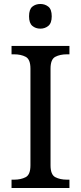

<svg xmlns="http://www.w3.org/2000/svg" viewBox="-20 -945 407 965"><path d="M38 0V-42H51Q85 -42 109 -54.5Q133 -67 133 -114V-600Q133 -647 109 -659.5Q85 -672 51 -672H38V-714H329V-672H316Q282 -672 258 -659.5Q234 -647 234 -600V-114Q234 -67 258 -54.5Q282 -42 316 -42H329V0ZM183 -801Q159 -801 142.5 -815Q126 -829 126 -863Q126 -898 142.5 -911.5Q159 -925 183 -925Q206 -925 223 -911.5Q240 -898 240 -863Q240 -829 223 -815Q206 -801 183 -801Z"/></svg>

Font: Noto Serif Makasar
Style: Regular
Weight: 400
Designer: Sérgio Martins
Version: Version 1.001; ttfautohint (v1.8.4.7-5d5b)